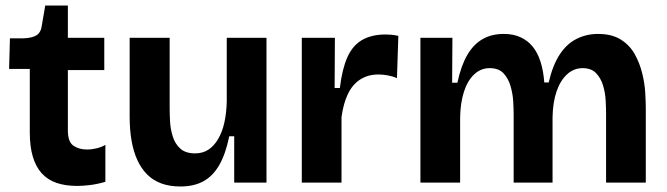

<svg xmlns="http://www.w3.org/2000/svg" viewBox="-20 -662 2418 696"><path d="M260 12Q217 12 185 1Q153 -10 131.5 -33.5Q110 -57 99 -94Q88 -131 88 -182V-412H13L16 -523H64Q97 -524 113 -534.5Q129 -545 132 -572L144 -642H226V-525H358V-408H226V-189Q226 -148 246 -134Q266 -120 295 -120Q313 -120 331 -124.5Q349 -129 362 -137V-3Q331 6 305 9Q279 12 260 12Z M634 14Q595 14 565 3Q535 -8 513.5 -29.5Q492 -51 478 -81.5Q464 -112 457 -151.5Q450 -191 450 -239V-525H595V-271Q595 -249 596.5 -221Q598 -193 606.5 -166.5Q615 -140 634 -123Q653 -106 687 -106Q715 -106 735.5 -119.5Q756 -133 771 -158.5Q786 -184 793.5 -218.5Q801 -253 802 -294V-525H946V-217V0H829V-168H811Q798 -104 775 -64Q752 -24 717.5 -5Q683 14 634 14Z M1074 0V-256V-525H1194L1193 -343H1212Q1220 -411 1239 -454Q1258 -497 1292.5 -517Q1327 -537 1378 -537Q1388 -537 1399 -536Q1410 -535 1424 -532L1419 -379Q1402 -386 1384.5 -389Q1367 -392 1352 -392Q1314 -392 1286 -374Q1258 -356 1241.5 -322Q1225 -288 1218 -238V0Z M1504 0V-331V-525H1620L1619 -362H1638Q1651 -423 1673.5 -462Q1696 -501 1729 -520Q1762 -539 1806 -539Q1841 -539 1867 -527Q1893 -515 1911 -493Q1929 -471 1939.5 -438Q1950 -405 1953 -363H1969Q1983 -424 2008 -463Q2033 -502 2069 -520.5Q2105 -539 2148 -539Q2198 -539 2230.5 -518.5Q2263 -498 2281 -465.5Q2299 -433 2308 -396.5Q2317 -360 2319 -325.5Q2321 -291 2321 -269V0H2177V-252Q2177 -271 2175.5 -298.5Q2174 -326 2166 -352.5Q2158 -379 2140.5 -397Q2123 -415 2092 -415Q2060 -415 2035.5 -392.5Q2011 -370 1997.5 -330.5Q1984 -291 1983 -237V0H1842V-247Q1842 -265 1840.5 -293Q1839 -321 1831 -349Q1823 -377 1805.5 -396Q1788 -415 1755 -415Q1723 -415 1699 -392.5Q1675 -370 1662 -330Q1649 -290 1648 -237V0Z"/></svg>

Font: Bricolage Grotesque 48pt Condensed ExtraBold
Style: Bold
Weight: 700
Version: Version 1.000;gftools[0.9.30]